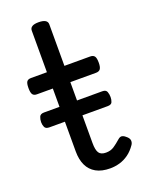

<svg xmlns="http://www.w3.org/2000/svg" viewBox="-142 -799 671 886"><g transform="rotate(-20 194.0 -356.5)"><path d="M243 17Q201 17 173.5 1.5Q146 -14 132.5 -42.5Q119 -71 119 -111V-420H41Q26 -420 20 -429Q14 -438 14 -460Q14 -483 20 -491.5Q26 -500 41 -500H119V-704Q119 -717 129.5 -723.5Q140 -730 161 -730Q183 -730 194 -723.5Q205 -717 205 -704V-500H331Q346 -500 352.5 -491.5Q359 -483 359 -460Q359 -438 352.5 -429Q346 -420 331 -420H205V-121Q205 -87 214.5 -72.5Q224 -58 249 -58Q272 -58 288.5 -69Q305 -80 323 -96Q335 -107 345.5 -103.5Q356 -100 365 -91Q376 -81 376.5 -70.5Q377 -60 371 -51Q354 -26 333 -11Q312 4 289 10.5Q266 17 243 17ZM43 -257Q25 -257 20 -268Q15 -279 15 -292Q15 -306 20 -318Q25 -330 43 -330H329Q347 -330 351.5 -318Q356 -306 356 -292Q356 -279 351.5 -268Q347 -257 329 -257Z"/></g></svg>

Font: Playwrite FR Trad
Style: Regular
Weight: 400
Designer: Veronika Burian, José Scaglione
Foundry: TypeTogether
Version: Version 1.000